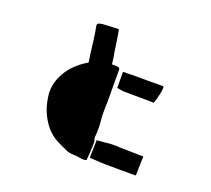

<svg xmlns="http://www.w3.org/2000/svg" viewBox="-134 -956 1268 1154"><g transform="rotate(20 500.0 -379.0)"><path d="M273 -488Q303 -515 336 -533Q334 -547 332 -561Q330 -575 328 -588Q323 -626 317.5 -672Q312 -718 304 -755Q301 -771 316.5 -775.5Q332 -780 363.5 -781Q395 -782 439 -784Q445 -750 450 -718Q455 -686 459 -654Q463 -635 466 -615Q469 -595 471 -576Q471 -575 471.5 -574Q472 -573 472 -571Q480 -571 489 -571Q498 -571 506 -570Q517 -569 520 -565Q523 -561 523 -550V-489Q523 -441 523.5 -393Q524 -345 522 -297Q521 -262 525 -227Q529 -192 527 -156Q526 -143 525 -128.5Q524 -114 531 -100Q531 -86 530.5 -66Q530 -46 528.5 -26Q527 -6 526 7.5Q525 21 525 21Q506 29 484 23Q471 20 458.5 19.5Q446 19 433 18Q407 17 382 4Q362 -5 342 -14.5Q322 -24 303 -36Q268 -60 243.5 -92.5Q219 -125 202 -165Q190 -193 184 -222Q178 -251 175 -280Q174 -305 178.5 -329.5Q183 -354 192 -376Q221 -444 273 -488ZM550 -449 549 -552Q563 -552 577 -552Q591 -552 605 -553Q655 -552 704.5 -552.5Q754 -553 804 -553Q810 -553 809.5 -540.5Q809 -528 805.5 -509.5Q802 -491 797 -473.5Q792 -456 788.5 -446Q785 -436 786 -440Q779 -440 771.5 -440.5Q764 -441 757 -441Q716 -442 675 -441.5Q634 -441 593 -442Q583 -443 572 -445Q561 -447 550 -449ZM630 -119Q650 -120 665 -119.5Q680 -119 680 -118L838 -115Q837 -99 837 -84Q837 -69 836 -53Q836 -39 835.5 -24Q835 -9 835 7Q829 8 823 8Q817 8 812 8Q769 8 724.5 8Q680 8 636 7Q613 7 588.5 5Q564 3 538 2L541 -111Q564 -113 586 -115Q608 -117 630 -119Z"/></g></svg>

Font: Palette Mosaic
Style: Regular
Weight: 400
Designer: Shibuyafont
Version: Version 1.001